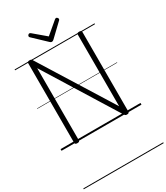

<svg xmlns="http://www.w3.org/2000/svg" viewBox="-382 -1369 1717 1982"><g transform="rotate(-30 476.5 -378.5)"><path d="M181 14Q154 14 154 -5V-955Q154 -965 160.5 -969.5Q167 -974 181 -974Q193 -974 199 -970.5Q205 -967 211 -958L745 -101V-955Q745 -965 751.5 -969.5Q758 -974 772 -974Q800 -974 800 -955V-5Q800 5 793 9.5Q786 14 773 14Q762 14 756 10.5Q750 7 744 -2L209 -864V-5Q209 5 202.5 9.5Q196 14 181 14ZM636 -1216Q643 -1216 650.5 -1208.5Q658 -1201 658 -1192Q658 -1190 657 -1187Q656 -1184 653 -1180L502 -1036Q497 -1032 491.5 -1028Q486 -1024 477 -1024Q468 -1024 463 -1028Q458 -1032 452 -1037L301 -1180Q297 -1184 296.5 -1187.5Q296 -1191 296 -1193Q296 -1202 303.5 -1209Q311 -1216 318 -1216Q323 -1216 327 -1213.5Q331 -1211 335 -1208L477 -1088L619 -1208Q623 -1211 627 -1213.5Q631 -1216 636 -1216ZM0 449H953V459H0ZM0 -20H953V0H0ZM0 -505H953V-500H0ZM0 -969H953V-959H0Z"/></g></svg>

Font: Playwrite IT Trad Guides
Style: Regular
Weight: 400
Designer: Veronika Burian, José Scaglione
Foundry: TypeTogether
Version: Version 1.003